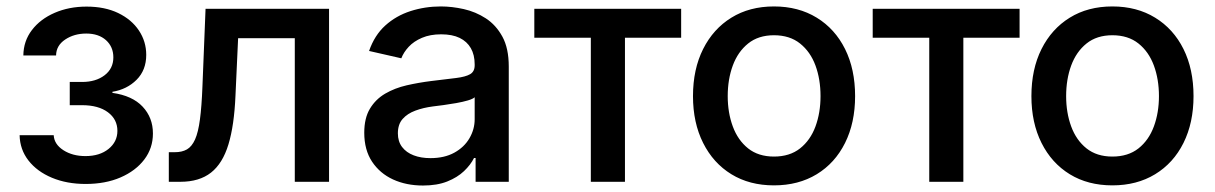

<svg xmlns="http://www.w3.org/2000/svg" viewBox="-20 -570 3808 602"><path d="M248.5 6.8Q189.5 6.8 142.8 -12.7Q96.2 -32.2 69.3 -66.7Q42.5 -101.1 41.5 -146H148.4Q149.9 -117.7 178.7 -99.1Q207.5 -80.6 248 -80.6Q292.5 -80.6 320.3 -103Q348.1 -125.5 348.1 -159.7Q348.1 -195.8 318.4 -218Q288.6 -240.2 237.3 -240.2H198.7V-313H237.3Q280.3 -313 307.9 -334Q335.4 -355 335.4 -390.1Q335.4 -423.3 312.3 -444.1Q289.1 -464.8 250.5 -464.8Q212.4 -464.8 184.3 -446Q156.2 -427.2 155.8 -396H53.2Q53.7 -441.4 80.1 -475.8Q106.4 -510.3 151.4 -529.8Q196.3 -549.3 251.5 -549.3Q308.6 -549.3 350.6 -529.1Q392.6 -508.8 415.5 -474.4Q438.5 -439.9 438.5 -397.9Q438.5 -350.1 408.2 -319.8Q377.9 -289.6 332.5 -282.2V-278.8Q395 -270 427.2 -235.6Q459.5 -201.2 459.5 -151.4Q459.5 -105.5 432.4 -69.8Q405.3 -34.2 357.9 -13.7Q310.5 6.8 248.5 6.8Z M509.3 0V-92.8H528.3Q550.8 -92.8 566.2 -101.6Q581.5 -110.4 591.6 -132.8Q601.6 -155.3 606.9 -195.6Q612.3 -235.8 614.7 -298.3L624.5 -542.5H1011.7V0H904.3V-450.2H726.6L718.3 -270Q714.4 -177.2 696.3 -117.4Q678.2 -57.6 641.6 -28.8Q605 0 545.4 0Z M1306.2 11.7Q1253.9 11.7 1212.4 -7.3Q1170.9 -26.4 1146.5 -63.2Q1122.1 -100.1 1122.1 -153.8Q1122.1 -199.7 1139.9 -229.2Q1157.7 -258.8 1187.7 -276.4Q1217.8 -293.9 1255.1 -302.5Q1292.5 -311 1331.5 -315.9Q1379.9 -321.8 1409.9 -325.4Q1439.9 -329.1 1454.1 -337.4Q1468.3 -345.7 1468.3 -365.2V-368.2Q1468.3 -397.9 1456.3 -418.9Q1444.3 -439.9 1421.1 -451.2Q1397.9 -462.4 1363.3 -462.4Q1328.6 -462.4 1303 -451.4Q1277.3 -440.4 1261.5 -423.3Q1245.6 -406.2 1238.3 -387.2L1137.2 -410.2Q1154.3 -459.5 1188 -490Q1221.7 -520.5 1267.1 -535.2Q1312.5 -549.8 1362.3 -549.8Q1397 -549.8 1434.1 -541.5Q1471.2 -533.2 1503.2 -512.5Q1535.2 -491.7 1555.2 -455.1Q1575.2 -418.5 1575.2 -361.3V0H1471.2V-74.7H1466.3Q1455.6 -53.2 1434.8 -33.4Q1414.1 -13.7 1382.3 -1Q1350.6 11.7 1306.2 11.7ZM1329.6 -74.2Q1373.5 -74.2 1404.5 -91.3Q1435.5 -108.4 1451.9 -136.5Q1468.3 -164.6 1468.3 -196.3V-265.1Q1462.9 -259.8 1447 -255.1Q1431.2 -250.5 1410.6 -246.8Q1390.1 -243.2 1370.4 -240.5Q1350.6 -237.8 1337.4 -236.3Q1307.1 -232.4 1282.2 -223.1Q1257.3 -213.9 1242.4 -197Q1227.5 -180.2 1227.5 -151.9Q1227.5 -126.5 1240.7 -109.1Q1253.9 -91.8 1276.9 -83Q1299.8 -74.2 1329.6 -74.2Z M1832.5 0V-451.7H1655.3V-542.5H2115.7V-451.7H1939.5V0Z M2406.7 11.2Q2330.1 11.2 2273.2 -23.7Q2216.3 -58.6 2184.6 -121.8Q2152.8 -185.1 2152.8 -268.6Q2152.8 -353 2184.6 -416.3Q2216.3 -479.5 2273.2 -514.6Q2330.1 -549.8 2406.7 -549.8Q2483.4 -549.8 2540.8 -514.6Q2598.1 -479.5 2629.6 -416.3Q2661.1 -353 2661.1 -268.6Q2661.1 -185.1 2629.6 -121.8Q2598.1 -58.6 2540.8 -23.7Q2483.4 11.2 2406.7 11.2ZM2406.7 -79.1Q2456.1 -79.1 2488.5 -104.7Q2521 -130.4 2536.9 -173.6Q2552.7 -216.8 2552.7 -268.6Q2552.7 -321.3 2536.9 -364.5Q2521 -407.7 2488.5 -433.6Q2456.1 -459.5 2406.7 -459.5Q2357.9 -459.5 2325.7 -433.6Q2293.5 -407.7 2277.6 -364.5Q2261.7 -321.3 2261.7 -268.6Q2261.7 -216.8 2277.6 -173.6Q2293.5 -130.4 2325.7 -104.7Q2357.9 -79.1 2406.7 -79.1Z M2893.6 0V-451.7H2716.3V-542.5H3176.8V-451.7H3000.5V0Z M3467.8 11.2Q3391.1 11.2 3334.2 -23.7Q3277.3 -58.6 3245.6 -121.8Q3213.9 -185.1 3213.9 -268.6Q3213.9 -353 3245.6 -416.3Q3277.3 -479.5 3334.2 -514.6Q3391.1 -549.8 3467.8 -549.8Q3544.4 -549.8 3601.8 -514.6Q3659.2 -479.5 3690.7 -416.3Q3722.2 -353 3722.2 -268.6Q3722.2 -185.1 3690.7 -121.8Q3659.2 -58.6 3601.8 -23.7Q3544.4 11.2 3467.8 11.2ZM3467.8 -79.1Q3517.1 -79.1 3549.6 -104.7Q3582 -130.4 3597.9 -173.6Q3613.8 -216.8 3613.8 -268.6Q3613.8 -321.3 3597.9 -364.5Q3582 -407.7 3549.6 -433.6Q3517.1 -459.5 3467.8 -459.5Q3418.9 -459.5 3386.7 -433.6Q3354.5 -407.7 3338.6 -364.5Q3322.8 -321.3 3322.8 -268.6Q3322.8 -216.8 3338.6 -173.6Q3354.5 -130.4 3386.7 -104.7Q3418.9 -79.1 3467.8 -79.1Z"/></svg>

Font: Inter 16pt Medium
Style: Regular
Weight: 500
Version: Version 4.001;git-66647c0bb